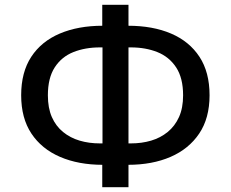

<svg xmlns="http://www.w3.org/2000/svg" viewBox="-20 -754 959 798"><path d="M405 24V-90L432 -69H407Q306 -69 229.5 -102Q153 -135 110.5 -199Q68 -263 68 -358Q68 -454 110 -518Q152 -582 228.5 -614.5Q305 -647 407 -647H432L405 -625V-734H514V-625L487 -647H512Q615 -647 691 -614.5Q767 -582 809 -518Q851 -454 851 -358Q851 -263 808 -199Q765 -135 689 -102Q613 -69 512 -69H487L514 -90V24ZM406 -132V-584L429 -557H395Q334 -557 285 -537.5Q236 -518 207.5 -474Q179 -430 179 -358Q179 -305 195.5 -267.5Q212 -230 242 -205.5Q272 -181 311 -169.5Q350 -158 395 -158H429ZM514 -132 489 -158H524Q569 -158 608 -169.5Q647 -181 677 -205.5Q707 -230 724 -267.5Q741 -305 741 -358Q741 -430 712 -474Q683 -518 634 -537.5Q585 -557 524 -557H489L514 -584Z"/></svg>

Font: Nunito Sans 9pt SemiBold
Style: Regular
Weight: 600
Version: Version 3.101;gftools[0.9.27]